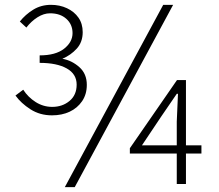

<svg xmlns="http://www.w3.org/2000/svg" viewBox="-20 -761 904 794"><path d="M195 -284Q145 -284 106 -309Q67 -334 44 -366L76 -390Q96 -359 127.5 -339Q159 -319 196 -319Q238 -319 267.5 -343.5Q297 -368 297 -411Q297 -455 256 -478Q215 -501 144 -501V-532Q210 -532 245 -559.5Q280 -587 280 -624Q280 -660 254.5 -683Q229 -706 187 -706Q161 -706 135 -689.5Q109 -673 89 -647L62 -672Q85 -701 117.5 -721Q150 -741 191 -741Q227 -741 257 -727Q287 -713 304.5 -688Q322 -663 322 -628Q322 -587 297.5 -560Q273 -533 238 -518Q277 -511 308 -483.5Q339 -456 339 -410Q339 -371 319.5 -342.5Q300 -314 268 -299Q236 -284 195 -284ZM248 13 655 -741H696L289 13ZM711 0V-258L716 -373H711L648 -281L567 -160H813V-126H517V-148L712 -430H749V0Z"/></svg>

Font: Noto Sans TC ExtraLight
Style: Regular
Weight: 250
Designer: Ryoko NISHIZUKA  (kana, bopomofo & ideographs); Paul D. Hunt (Latin, Greek & Cyrillic); Sandoll Communications , Soo-you
Foundry: Adobe
Version: Version 2.004-H2;hotconv 1.0.118;makeotfexe 2.5.65603